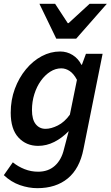

<svg xmlns="http://www.w3.org/2000/svg" viewBox="-21 -772 579 1003"><path d="M174 211Q129 211 83 195Q37 179 -1 143L46 76Q73 98 107 111.5Q141 125 178 125Q231 125 265.5 94Q300 63 313 8L338 -87Q303 -51 262.5 -30.5Q222 -10 178 -10Q116 -10 75.5 -53.5Q35 -97 35 -183Q35 -250 56.5 -308Q78 -366 114.5 -410Q151 -454 197 -478.5Q243 -503 293 -503Q329 -503 358.5 -484.5Q388 -466 404 -434H407L428 -491H515L415 7Q395 109 333 160Q271 211 174 211ZM217 -99Q246 -99 281 -116.5Q316 -134 344 -173L381 -355Q364 -387 343 -401Q322 -415 299 -415Q269 -415 241.5 -397.5Q214 -380 192.5 -350Q171 -320 158.5 -280.5Q146 -241 146 -197Q146 -148 165.5 -123.5Q185 -99 217 -99ZM273 -570 185 -752H267L333 -651H337L447 -752H537L377 -570Z"/></svg>

Font: Source Sans 3 ExtraLight SemiBold
Style: Italic
Weight: 600
Italic angle: -11°
Version: Version 3.052;hotconv 1.1.0;makeotfexe 2.6.0